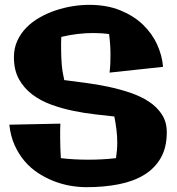

<svg xmlns="http://www.w3.org/2000/svg" viewBox="-20 -756 738 801"><path d="M675.8 -204.1Q675.8 -140.6 650.6 -96.9Q625.5 -53.2 580.8 -26.1Q536.1 1 474.6 12.9Q413.1 24.9 340.8 24.9Q308.1 24.9 272.9 18.8Q237.8 12.7 203.6 -0.7Q169.4 -14.2 138.2 -34.7Q106.9 -55.2 82.3 -84.2Q57.6 -113.3 40.8 -150.9Q23.9 -188.5 19 -235.8L231.9 -240.2Q231 -226.6 231 -212.4Q231 -198.2 231 -183.1Q231 -140.6 233.9 -96.2Q262.7 -92.8 291.5 -91.3Q320.3 -89.8 349.1 -89.8Q377.9 -89.8 406.2 -91.3Q434.6 -92.8 463.9 -96.2Q466.3 -112.8 467.8 -128.7Q469.2 -144.5 469.2 -161.1Q469.2 -188 465.8 -215.3Q462.4 -242.7 457 -270Q422.9 -273.9 378.4 -278.8Q334 -283.7 287.4 -293.2Q240.7 -302.7 196 -318.6Q151.4 -334.5 116.2 -360.6Q81.1 -386.7 59.6 -424.8Q38.1 -462.9 38.1 -517.1Q38.1 -554.7 52 -585.4Q65.9 -616.2 89.6 -640.4Q113.3 -664.6 144.8 -682.6Q176.3 -700.7 211.2 -712.4Q246.1 -724.1 282.2 -730Q318.4 -735.8 352.1 -735.8Q425.8 -735.8 481.9 -712.9Q538.1 -689.9 576.4 -653.1Q614.7 -616.2 635.7 -569.8Q656.7 -523.4 660.2 -477.1L437 -453.1Q439.5 -471.7 440.2 -490.5Q440.9 -509.3 440.9 -527.8Q440.9 -570.3 435.1 -613.8Q418.5 -616.2 402.1 -617.2Q385.7 -618.2 369.1 -618.2Q303.2 -618.2 235.8 -602.1Q234.9 -589.8 234.9 -578.1Q234.9 -566.4 234.9 -555.2Q234.9 -521 237.5 -488Q240.2 -455.1 248 -421.9Q288.6 -416.5 335.9 -410.4Q383.3 -404.3 430.9 -394.3Q478.5 -384.3 522.7 -369.4Q566.9 -354.5 600.8 -332.3Q634.8 -310.1 655.3 -278.6Q675.8 -247.1 675.8 -204.1Z"/></svg>

Font: Galindo
Style: Regular
Weight: 400
Version: Version 1.000